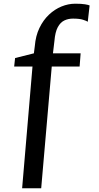

<svg xmlns="http://www.w3.org/2000/svg" viewBox="-20 -843 534 1037"><path d="M99.5 174 155.5 -483.5H56.5L61.5 -529.5L163 -555L168 -594Q172.5 -649.5 193 -692Q213.5 -734.5 244.5 -763.8Q275.5 -793 312.2 -808Q349 -823 386.5 -823Q420 -823 439.2 -819.8Q458.5 -816.5 464 -813.5L454 -725.5Q448 -730 428.8 -736.2Q409.5 -742.5 374 -742.5Q348 -742.5 327 -732.2Q306 -722 292 -696Q278 -670 274 -622L266 -555H415.5L410 -483.5H259.5L202.5 174Z"/></svg>

Font: Merriweather Medium
Style: Regular
Weight: 500
Version: Version 2.100